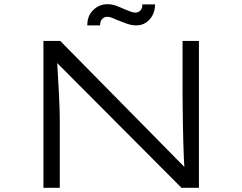

<svg xmlns="http://www.w3.org/2000/svg" viewBox="-20 -895 1155 915"><path d="M187 0V-700H267L869 -89L862 -71Q858 -94 856.5 -133.5Q855 -173 853.5 -219Q852 -265 851.5 -310Q851 -355 850.5 -390.5Q850 -426 850 -443V-700H928V0H845L249 -598L251 -619Q252 -606 253.5 -579.5Q255 -553 257 -518.5Q259 -484 261 -447Q263 -410 264 -376Q265 -342 265 -318V0ZM629 -774Q607 -774 585 -782Q563 -790 540 -799Q526 -805 514 -810Q502 -815 491 -815Q477 -815 467 -804.5Q457 -794 457 -774H396Q396 -821 425 -848Q454 -875 492 -875Q514 -875 534 -867.5Q554 -860 576 -850Q588 -845 601.5 -840Q615 -835 625 -835Q639 -835 649 -845Q659 -855 658 -874H719Q719 -846 707.5 -823.5Q696 -801 676 -787.5Q656 -774 629 -774Z"/></svg>

Font: Lexend Zetta Light
Style: Regular
Weight: 300
Designer: Bonnie Shaver-Troup, Thomas Jockin
Foundry: Lexend
Version: Version 1.007